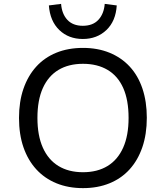

<svg xmlns="http://www.w3.org/2000/svg" viewBox="-20 -961 856 990"><path d="M408 9Q332 9 271 -16Q210 -41 167 -88Q124 -135 101 -201.5Q78 -268 78 -353Q78 -437 101 -503.5Q124 -570 166.5 -617Q209 -664 270 -689Q331 -714 408 -714Q484 -714 545 -689Q606 -664 649 -617.5Q692 -571 714.5 -504Q737 -437 737 -354Q737 -269 714 -202Q691 -135 648.5 -88Q606 -41 545 -16Q484 9 408 9ZM408 -73Q482 -73 534.5 -105Q587 -137 615 -199.5Q643 -262 643 -353Q643 -445 615.5 -507Q588 -569 535 -600.5Q482 -632 408 -632Q334 -632 281.5 -600.5Q229 -569 201 -507Q173 -445 173 -353Q173 -262 201 -199.5Q229 -137 281.5 -105Q334 -73 408 -73ZM407 -760Q334 -760 286 -806Q238 -852 232 -933L295 -941Q299 -889 327.5 -858.5Q356 -828 407 -828Q459 -828 487.5 -859Q516 -890 520 -941L582 -933Q577 -852 528.5 -806Q480 -760 407 -760Z"/></svg>

Font: Nunito Sans 7pt
Style: Regular
Weight: 400
Designer: Vernon Adams
Foundry: Vernon Adams
Version: Version 3.101;gftools[0.9.27]